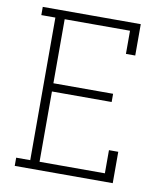

<svg xmlns="http://www.w3.org/2000/svg" viewBox="-82 -805 765 874"><g transform="rotate(10 300.0 -367.5)"><path d="M45 0V-38H110V-697H45V-735H498V-590H455V-697H153V-401H429V-363H153V-38H455V-145H498V0Z"/></g></svg>

Font: Iosevka Etoile Extralight
Style: Regular
Weight: 200
Designer: Belleve Invis
Foundry: Belleve Invis
Version: Version 22.1.2; ttfautohint (v1.8.4)